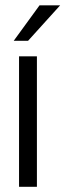

<svg xmlns="http://www.w3.org/2000/svg" viewBox="-20 -716 250 736"><path d="M210.5 -695.5 87.5 -559.5H32.5L131.5 -695.5ZM53 -500H121.5V0H53Z"/></svg>

Font: Overused Grotesk Book
Style: Regular
Weight: 375
Version: Version 0.004